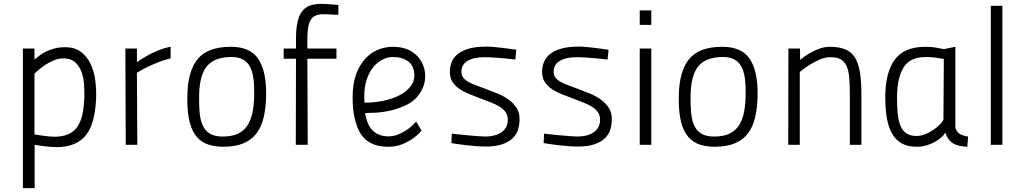

<svg xmlns="http://www.w3.org/2000/svg" viewBox="-20 -752 5313 997"><path d="M272 12Q257 12 240.5 10.5Q224 9 208.5 7Q193 5 180 3Q167 1 160 0V225H99V-500H159V-443Q171 -453 186.5 -464.5Q202 -476 222 -485.5Q242 -495 266 -501Q290 -507 318 -507Q367 -507 399 -483.5Q431 -460 449.5 -422Q468 -384 474.5 -336Q481 -288 479 -238Q476 -178 464 -131Q452 -84 428 -52.5Q404 -21 365.5 -4.5Q327 12 272 12ZM309 -449Q285 -449 260.5 -439Q236 -429 215.5 -415.5Q195 -402 180 -389Q165 -376 159 -370V-54Q165 -53 177.5 -51Q190 -49 205 -47Q220 -45 235.5 -43.5Q251 -42 263 -42Q306 -42 335.5 -55.5Q365 -69 382.5 -95Q400 -121 408 -158.5Q416 -196 418 -244Q419 -281 416 -317.5Q413 -354 401.5 -383Q390 -412 368 -430.5Q346 -449 309 -449Z M631 -500H691V-429Q715 -446 743 -462Q767 -476 798.5 -489Q830 -502 866 -510V-449Q832 -441 801 -428.5Q770 -416 745 -404Q716 -390 691 -374L693 0H633Z M1179 -509Q1280 -509 1322 -445Q1364 -381 1362 -257Q1361 -194 1349.5 -144Q1338 -94 1312.5 -60Q1287 -26 1244.5 -8Q1202 10 1139 10Q1085 10 1048.5 -6.5Q1012 -23 990.5 -56.5Q969 -90 960 -140.5Q951 -191 953 -258Q955 -383 1007 -446Q1059 -509 1179 -509ZM1136 -43Q1184 -43 1215 -57.5Q1246 -72 1264.5 -100Q1283 -128 1291 -167.5Q1299 -207 1300 -257Q1301 -307 1296 -344.5Q1291 -382 1277.5 -406.5Q1264 -431 1241 -443.5Q1218 -456 1183 -456Q1095 -456 1055.5 -409.5Q1016 -363 1014 -258Q1013 -205 1017 -164.5Q1021 -124 1034.5 -97Q1048 -70 1072.5 -56.5Q1097 -43 1136 -43Z M1517 -447H1453V-500H1517V-551Q1517 -601 1524.5 -635.5Q1532 -670 1547.5 -691.5Q1563 -713 1588 -722.5Q1613 -732 1648 -732Q1661 -732 1676.5 -731Q1692 -730 1706 -729Q1722 -727 1737 -726V-675Q1722 -675 1708 -676Q1696 -677 1682 -677.5Q1668 -678 1657 -678Q1612 -678 1594 -649.5Q1576 -621 1576 -550V-500H1727V-447H1576L1578 0H1516Z M1997 -44Q2027 -44 2053 -56Q2079 -68 2099 -82Q2122 -99 2141 -121L2169 -74Q2149 -50 2123 -32Q2100 -16 2068.5 -3Q2037 10 1996 10Q1956 10 1927 0Q1898 -10 1877 -29Q1856 -48 1843 -75Q1830 -102 1822 -137Q1816 -161 1813.5 -189Q1811 -217 1811 -248Q1811 -316 1829 -365.5Q1847 -415 1876.5 -447Q1906 -479 1943.5 -494Q1981 -509 2019 -509Q2088 -509 2130.5 -475.5Q2173 -442 2184 -391Q2191 -361 2185.5 -328.5Q2180 -296 2157 -263Q2133 -228 2093.5 -208.5Q2054 -189 2012 -179Q1970 -169 1932.5 -167Q1895 -165 1876 -165Q1877 -159 1878 -153.5Q1879 -148 1881 -142Q1885 -123 1893.5 -105Q1902 -87 1916 -73.5Q1930 -60 1950 -52Q1970 -44 1997 -44ZM1883 -219Q1920 -219 1967.5 -228Q2015 -237 2054 -257Q2093 -277 2116 -309.5Q2139 -342 2128 -389Q2120 -422 2091 -439Q2062 -456 2019 -456Q1991 -456 1963 -441Q1935 -426 1913 -396.5Q1891 -367 1879.5 -322.5Q1868 -278 1873 -219Z M2656 -443Q2627 -446 2598 -449Q2573 -451 2545.5 -453Q2518 -455 2496 -455Q2440 -455 2408 -436Q2376 -417 2376 -379Q2376 -360 2386.5 -347.5Q2397 -335 2414.5 -325.5Q2432 -316 2455 -308Q2478 -300 2503 -290Q2533 -279 2564.5 -266Q2596 -253 2621 -235Q2646 -217 2662 -192.5Q2678 -168 2678 -133Q2678 -106 2670.5 -80.5Q2663 -55 2643 -35Q2623 -15 2588.5 -3Q2554 9 2501 9Q2481 9 2454.5 7Q2428 5 2402 2Q2376 -1 2355 -4Q2334 -7 2324 -9L2326 -58Q2367 -54 2402 -50Q2432 -47 2461 -45Q2490 -43 2501 -43Q2523 -43 2544 -48Q2565 -53 2581.5 -63.5Q2598 -74 2607.5 -90.5Q2617 -107 2617 -131Q2617 -153 2605.5 -169.5Q2594 -186 2574.5 -198Q2555 -210 2530.5 -219.5Q2506 -229 2480 -239Q2452 -250 2423 -261Q2394 -272 2370 -287.5Q2346 -303 2331 -324.5Q2316 -346 2316 -378Q2316 -407 2326 -431Q2336 -455 2358.5 -472.5Q2381 -490 2417 -500Q2453 -510 2506 -510Q2524 -510 2545.5 -508Q2567 -506 2588.5 -503.5Q2610 -501 2629.5 -498Q2649 -495 2661 -494Z M3135 -443Q3106 -446 3077 -449Q3052 -451 3024.5 -453Q2997 -455 2975 -455Q2919 -455 2887 -436Q2855 -417 2855 -379Q2855 -360 2865.5 -347.5Q2876 -335 2893.5 -325.5Q2911 -316 2934 -308Q2957 -300 2982 -290Q3012 -279 3043.5 -266Q3075 -253 3100 -235Q3125 -217 3141 -192.5Q3157 -168 3157 -133Q3157 -106 3149.5 -80.5Q3142 -55 3122 -35Q3102 -15 3067.5 -3Q3033 9 2980 9Q2960 9 2933.5 7Q2907 5 2881 2Q2855 -1 2834 -4Q2813 -7 2803 -9L2805 -58Q2846 -54 2881 -50Q2911 -47 2940 -45Q2969 -43 2980 -43Q3002 -43 3023 -48Q3044 -53 3060.5 -63.5Q3077 -74 3086.5 -90.5Q3096 -107 3096 -131Q3096 -153 3084.5 -169.5Q3073 -186 3053.5 -198Q3034 -210 3009.5 -219.5Q2985 -229 2959 -239Q2931 -250 2902 -261Q2873 -272 2849 -287.5Q2825 -303 2810 -324.5Q2795 -346 2795 -378Q2795 -407 2805 -431Q2815 -455 2837.5 -472.5Q2860 -490 2896 -500Q2932 -510 2985 -510Q3003 -510 3024.5 -508Q3046 -506 3067.5 -503.5Q3089 -501 3108.5 -498Q3128 -495 3140 -494Z M3302 -500H3362V0H3302ZM3302 -698H3362V-623H3302Z M3731 -509Q3832 -509 3874 -445Q3916 -381 3914 -257Q3913 -194 3901.5 -144Q3890 -94 3864.5 -60Q3839 -26 3796.5 -8Q3754 10 3691 10Q3637 10 3600.5 -6.5Q3564 -23 3542.5 -56.5Q3521 -90 3512 -140.5Q3503 -191 3505 -258Q3507 -383 3559 -446Q3611 -509 3731 -509ZM3688 -43Q3736 -43 3767 -57.5Q3798 -72 3816.5 -100Q3835 -128 3843 -167.5Q3851 -207 3852 -257Q3853 -307 3848 -344.5Q3843 -382 3829.5 -406.5Q3816 -431 3793 -443.5Q3770 -456 3735 -456Q3647 -456 3607.5 -409.5Q3568 -363 3566 -258Q3565 -205 3569 -164.5Q3573 -124 3586.5 -97Q3600 -70 3624.5 -56.5Q3649 -43 3688 -43Z M4073 0 4074 -500H4134L4135 -441Q4157 -460 4183 -475Q4205 -488 4232.5 -498.5Q4260 -509 4289 -509Q4339 -509 4371 -495Q4403 -481 4421 -450.5Q4439 -420 4446 -373Q4453 -326 4453 -260V0H4393V-259Q4393 -310 4390 -347Q4387 -384 4376.5 -408Q4366 -432 4346.5 -443.5Q4327 -455 4293 -455Q4264 -455 4236 -442.5Q4208 -430 4185 -416Q4158 -399 4133 -378V0Z M4941 -88Q4949 -64 4966.5 -55Q4984 -46 5007 -43L5003 10Q4952 8 4926 -9.5Q4900 -27 4889 -63Q4883 -52 4869 -39.5Q4855 -27 4836 -16Q4817 -5 4792.5 2.5Q4768 10 4741 10Q4693 10 4661.5 -8Q4630 -26 4611.5 -59.5Q4593 -93 4585 -140Q4577 -187 4577 -246Q4577 -375 4626 -442Q4675 -509 4785 -509Q4819 -509 4843 -504Q4867 -499 4881 -497L4941 -509ZM4738 -46Q4763 -46 4786.5 -56Q4810 -66 4829.5 -79.5Q4849 -93 4862.5 -107.5Q4876 -122 4879 -130L4881 -446Q4867 -448 4842.5 -452Q4818 -456 4788 -456Q4705 -456 4671.5 -401Q4638 -346 4638 -244Q4638 -199 4641.5 -162.5Q4645 -126 4655.5 -100Q4666 -74 4686 -60Q4706 -46 4738 -46Z M5125 -722H5185V0H5125Z"/></svg>

Font: Panefresco 250wt
Style: Regular
Weight: 300
Version: Version 1.000